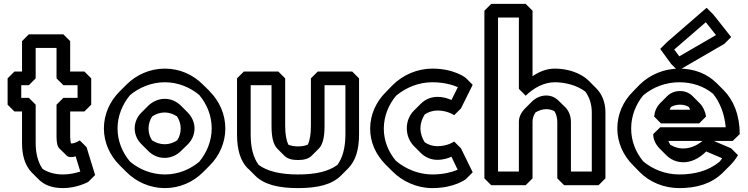

<svg xmlns="http://www.w3.org/2000/svg" viewBox="-20 -915 3838 985"><path d="M163 -513V-669H270V-513L305 -478H378V-413H305L270 -378V-215C270 -184 274 -164 285 -153L321 -118V-117C328 -111 335 -109 345 -109C353 -109 363 -111 368 -113L392 -35C367 -27 338 -20 303 -20C258 -20 223 -32 198 -49C172 -87 163 -135 163 -181V-378L128 -413H89V-478H128ZM93 -548H54L19 -513V-378L54 -343H93V-181C93 -127 104 -70 143 -30L144 -29L179 6C206 33 246 50 303 50C376 50 433 18 433 18L468 -17L424 -160L389 -195C389 -195 368 -179 345 -179H344C342 -187 340 -201 340 -215V-343H413L448 -378V-513L413 -548H340V-704L305 -739H128L93 -704Z M671 -256C671 -225 684 -197 705 -176L741 -140C763 -118 792 -105 825 -105C857 -105 887 -119 908 -140L944 -175C965 -196 978 -225 978 -256C978 -287 964 -317 943 -338L908 -373L907 -374C885 -395 857 -408 825 -408C793 -408 763 -394 741 -373L706 -338L705 -337C683 -315 671 -286 671 -256ZM742 -256C742 -278 749 -300 761 -318C779 -330 801 -338 825 -338C848 -338 869 -330 888 -318C900 -300 907 -279 907 -256C907 -234 901 -213 889 -195C871 -183 849 -175 825 -175C801 -175 779 -183 760 -195C748 -213 742 -234 742 -256ZM583 -256C583 -320 608 -380 647 -427C695 -467 758 -493 826 -493C893 -493 955 -467 1002 -428C1043 -379 1066 -320 1066 -256C1066 -192 1041 -132 1002 -85C954 -45 893 -20 826 -20C758 -20 694 -46 647 -86C607 -133 583 -193 583 -256ZM513 -256C513 -184 544 -117 593 -68L628 -33C679 18 749 50 826 50C902 50 971 19 1021 -31L1056 -66C1106 -116 1136 -184 1136 -256C1136 -328 1106 -396 1056 -446V-447L1020 -482C970 -532 902 -563 826 -563C750 -563 680 -532 629 -481L628 -480L593 -445C543 -395 513 -328 513 -256Z M1373 -478V-269C1373 -211 1382 -173 1403 -152L1438 -117L1439 -116C1455 -100 1478 -94 1509 -94C1541 -94 1564 -101 1580 -117L1615 -152C1636 -173 1645 -211 1645 -269V-478H1752V-226C1752 -158 1738 -106 1711 -69C1665 -35 1599 -20 1509 -20C1419 -20 1352 -36 1307 -69C1279 -107 1266 -158 1266 -226V-478ZM1443 -513 1408 -548H1231L1196 -513V-226C1196 -147 1213 -89 1252 -50H1253L1289 -14C1334 31 1406 50 1509 50C1612 50 1684 31 1729 -14L1765 -50C1804 -89 1822 -146 1822 -226V-513L1787 -548H1610L1575 -513V-269C1575 -227 1570 -196 1559 -173C1546 -167 1529 -164 1509 -164C1489 -164 1473 -167 1459 -173C1449 -195 1443 -227 1443 -269Z M2328 -44C2298 -32 2256 -20 2198 -20C2129 -20 2062 -47 2011 -90C1973 -135 1949 -192 1949 -255C1949 -319 1974 -379 2012 -424C2064 -467 2129 -493 2198 -493C2256 -493 2301 -480 2329 -468L2296 -402C2280 -409 2257 -418 2224 -418C2191 -418 2161 -405 2139 -383L2104 -348L2103 -347C2080 -324 2067 -292 2067 -257C2067 -221 2081 -188 2104 -165L2139 -130C2161 -108 2191 -95 2224 -95C2257 -95 2283 -105 2296 -111ZM2370 4 2405 -31 2345 -154 2310 -189C2310 -189 2277 -165 2224 -165C2200 -165 2178 -172 2159 -185C2146 -205 2137 -230 2137 -257C2137 -283 2146 -308 2159 -328C2177 -340 2200 -348 2224 -348C2277 -348 2310 -324 2310 -324L2345 -359L2405 -480L2370 -515C2370 -515 2312 -563 2198 -563C2121 -563 2047 -531 1994 -478L1959 -442C1910 -393 1879 -328 1879 -255C1879 -184 1909 -121 1957 -72L1958 -71L1993 -36C2046 17 2120 50 2198 50C2312 50 2370 4 2370 4Z M2642 -825V-459L2677 -424C2678 -425 2679 -426 2678 -425C2718 -464 2771 -493 2826 -493C2876 -493 2938 -479 2983 -445C3003 -417 3016 -382 3016 -338V-35H2909V-290C2909 -318 2899 -346 2880 -365L2844 -400C2828 -415 2808 -425 2782 -425C2755 -425 2728 -413 2708 -393L2672 -357L2671 -356C2653 -337 2642 -314 2642 -290V-35H2535V-825ZM2712 -860 2677 -895H2500L2465 -860V0L2500 35H2677L2712 0V-290C2712 -307 2717 -323 2727 -338C2743 -348 2763 -355 2782 -355C2798 -355 2813 -351 2825 -344C2834 -329 2839 -309 2839 -290V0L2874 35H3051L3086 0V-338C3086 -393 3067 -434 3038 -463L3002 -499C2955 -546 2884 -563 2826 -563C2785 -563 2747 -548 2712 -524Z M3371 -282H3567L3602 -317C3598 -345 3586 -369 3569 -386L3533 -422C3516 -439 3494 -448 3469 -448C3440 -448 3418 -437 3402 -421L3367 -386L3366 -385C3348 -366 3338 -342 3336 -317ZM3415 -352C3416 -355 3419 -361 3422 -366C3435 -373 3450 -378 3469 -378C3485 -378 3501 -374 3514 -366C3516 -363 3519 -356 3521 -352ZM3642 -192H3739L3775 -227C3775 -325 3743 -402 3692 -453L3657 -488C3608 -537 3541 -563 3465 -563C3386 -563 3314 -532 3262 -481L3261 -480L3226 -444C3177 -395 3147 -329 3147 -256C3147 -184 3177 -118 3226 -69L3261 -33C3312 19 3385 50 3465 50C3554 50 3630 28 3688 -29L3689 -30L3724 -65C3739 -80 3754 -98 3766 -119L3731 -154ZM3584 -192C3523 -142 3460 -146 3418 -173C3415 -178 3412 -185 3409 -192ZM3603 -138 3685 -103C3680 -95 3674 -89 3670 -84C3614 -39 3545 -20 3465 -20C3394 -20 3329 -46 3280 -87C3241 -134 3218 -192 3218 -256C3218 -320 3242 -380 3280 -426C3330 -468 3395 -493 3465 -493C3532 -493 3592 -472 3638 -434C3673 -391 3697 -331 3703 -262H3367L3331 -227C3331 -200 3344 -173 3364 -153L3399 -118C3443 -74 3526 -61 3603 -138ZM3439 -661 3601 -801 3653 -735 3465 -626ZM3402 -699 3367 -664 3423 -587 3458 -552 3696 -690 3731 -725 3640 -840 3605 -875Z"/></svg>

Font: Hussar Press
Style: Bold
Weight: 700
Foundry: Cannot Into Space Fonts
Version: Version 1.43